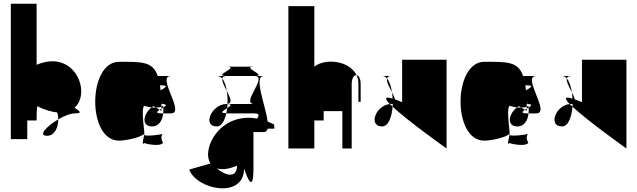

<svg xmlns="http://www.w3.org/2000/svg" viewBox="-20 -795 3411 1028"><path d="M38 -50H126V-150H176C176 -150 176 -223 180 -226C221 -206 256 -196 286 -193C290 -182 292 -169 292 -156C323 -174 357 -188 382 -188C428 -188 400 -204 379 -218C471 -298 380 -535 176 -448V-775H38ZM232 -68C272 -68 292 -112 292 -156C231 -120 181 -68 232 -68Z M617 -42C652 -42 733 -58 752 -79C753 -78 753 -76 752 -72C749 -74 749 -76 752 -79C757 -76 733 -208 752 -229C754 -228 772 -222 792 -220C795 -222 799 -225 802 -227L815 -219C826 -219 836 -220 844 -223V-238H849C848 -242 846 -247 845 -252C847 -248 849 -243 850 -238C877 -237 869 -229 854 -219C855 -209 855 -198 854 -188H895C975 -188 815 -388 895 -388H825C797 -468 736 -464 617 -464C450 -464 445 -42 617 -42ZM752 -29C757 -26 833 -8 852 -29C857 -26 833 -57 851 -78C842 -74 766 -64 752 -72C749 -54 736 -12 752 -29ZM792 -220C747 -186 734 -118 795 -118C831 -118 850 -151 854 -188H845C812 -188 819 -197 834 -207L815 -219C808 -219 799 -219 792 -220ZM834 -207 844 -201V-213C841 -211 837 -209 834 -207ZM837 -338H845C888 -338 861 -324 840 -311C839 -321 838 -329 837 -338ZM842 -288C842 -288 842 -289 842 -289C843 -289 844 -288 845 -288ZM844 -213C847 -215 851 -217 854 -219C854 -222 853 -226 852 -229C850 -227 847 -224 844 -223ZM849 -238C850 -235 851 -234 852 -232C851 -234 851 -236 850 -238ZM852 -79C852 -79 852 -78 851 -78C851 -78 852 -79 852 -79ZM851 -277C851 -278 852 -279 852 -279C852 -279 852 -278 851 -277ZM852 -229C853 -229 853 -230 852 -232Z M993 113C1035 223 1287 271 1287 107C1287 107 1337 271 1337 107V-89C1339 -89 1340 -88 1342 -88H1392C1404 -88 1410 -95 1413 -106H1449C1449 -106 1449 -133 1445 -130C1434 -135 1423 -140 1413 -144C1402 -231 1336 -388 1392 -388H1342C1420 -388 1264 -238 1342 -238H1198C1227 -237 1213 -227 1196 -216C1195 -206 1194 -198 1192 -189V-188H1342C1370 -188 1367 -176 1357 -160C1159 -196 1056 2 1107 80ZM1141 106C1166 115 1202 112 1249 92C1249 165 1182 143 1141 106ZM1142 -118C1166 -118 1183 -149 1192 -189C1151 -189 1176 -203 1196 -216C1197 -223 1198 -230 1198 -238H1192C1114 -238 1060 -118 1142 -118ZM1142 -388C1153 -388 1162 -383 1170 -374C1171 -383 1177 -388 1192 -388H1342C1420 -388 1264 -438 1342 -438H1192C1270 -438 1114 -388 1192 -388ZM1170 -374C1168 -359 1181 -333 1194 -309C1190 -336 1182 -360 1170 -374ZM1192 -238C1194 -238 1196 -239 1198 -239C1198 -239 1198 -238 1198 -238ZM1194 -309C1198 -287 1199 -263 1198 -239C1228 -243 1211 -275 1194 -309Z M1524 0H1663V-150H1713V-200H1813V0H1863V-345C1863 -377 1876 -394 1889 -393C1851 -471 1721 -485 1663 -438V-762H1524ZM1889 -393C1896 -379 1899 -363 1899 -345V-250H1911V-345C1911 -376 1900 -392 1889 -393Z M2026 -118C2059 -118 2078 -168 2082 -224C2077 -229 2071 -234 2067 -238C1990 -230 1951 -118 2026 -118ZM2026 -388C2036 -388 2045 -384 2052 -375C2054 -383 2061 -388 2076 -388ZM2052 -375C2048 -358 2065 -328 2079 -301C2074 -332 2065 -360 2052 -375ZM2067 -238H2076C2078 -238 2081 -239 2083 -239C2083 -234 2082 -229 2082 -224C2165 -146 2371 0 2371 0V-475H2133V-248C2118 -254 2106 -259 2095 -263C2092 -274 2086 -287 2079 -301C2081 -290 2081 -279 2082 -267C2037 -281 2040 -266 2067 -238Z M2573 -42C2608 -42 2689 -58 2708 -79C2709 -78 2709 -76 2708 -72C2705 -74 2705 -76 2708 -79C2713 -76 2689 -208 2708 -229C2710 -228 2728 -222 2748 -220C2751 -222 2755 -225 2758 -227L2771 -219C2782 -219 2792 -220 2800 -223V-238H2805C2804 -242 2802 -247 2801 -252C2803 -248 2805 -243 2806 -238C2833 -237 2825 -229 2810 -219C2811 -209 2811 -198 2810 -188H2851C2931 -188 2771 -388 2851 -388H2781C2753 -468 2692 -464 2573 -464C2406 -464 2401 -42 2573 -42ZM2708 -29C2713 -26 2789 -8 2808 -29C2813 -26 2789 -57 2807 -78C2798 -74 2722 -64 2708 -72C2705 -54 2692 -12 2708 -29ZM2748 -220C2703 -186 2690 -118 2751 -118C2787 -118 2806 -151 2810 -188H2801C2768 -188 2775 -197 2790 -207L2771 -219C2764 -219 2755 -219 2748 -220ZM2790 -207 2800 -201V-213C2797 -211 2793 -209 2790 -207ZM2793 -338H2801C2844 -338 2817 -324 2796 -311C2795 -321 2794 -329 2793 -338ZM2798 -288C2798 -288 2798 -289 2798 -289C2799 -289 2800 -288 2801 -288ZM2800 -213C2803 -215 2807 -217 2810 -219C2810 -222 2809 -226 2808 -229C2806 -227 2803 -224 2800 -223ZM2805 -238C2806 -235 2807 -234 2808 -232C2807 -234 2807 -236 2806 -238ZM2808 -79C2808 -79 2808 -78 2807 -78C2807 -78 2808 -79 2808 -79ZM2807 -277C2807 -278 2808 -279 2808 -279C2808 -279 2808 -278 2807 -277ZM2808 -229C2809 -229 2809 -230 2808 -232Z M2989 -118C3022 -118 3041 -168 3045 -224C3040 -229 3034 -234 3030 -238C2953 -230 2914 -118 2989 -118ZM2989 -388C2999 -388 3008 -384 3015 -375C3017 -383 3024 -388 3039 -388ZM3015 -375C3011 -358 3028 -328 3042 -301C3037 -332 3028 -360 3015 -375ZM3030 -238H3039C3041 -238 3044 -239 3046 -239C3046 -234 3045 -229 3045 -224C3128 -146 3334 0 3334 0V-475H3096V-248C3081 -254 3069 -259 3058 -263C3055 -274 3049 -287 3042 -301C3044 -290 3044 -279 3045 -267C3000 -281 3003 -266 3030 -238Z"/></svg>

Font: Digital Distortion
Style: Regular
Weight: 400
Version: Version 1